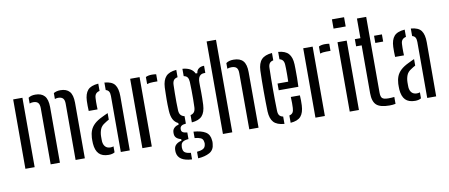

<svg xmlns="http://www.w3.org/2000/svg" viewBox="-79 -1134 3820 1635"><g transform="rotate(-10 1830.5 -316.0)"><path d="M55.5 0V-600H135.5V0ZM489.5 0V-487Q489.5 -519 475.8 -533Q462 -547 434.5 -547Q418 -547 406 -541.5V-593Q418 -600 432.5 -603.8Q447 -607.5 464.5 -607.5Q516.5 -607.5 542.8 -578Q569 -548.5 569.5 -481V0ZM274 0V-487Q273.5 -519 260.2 -533Q247 -547 219 -547Q210.5 -547 202.2 -545.5Q194 -544 187.5 -541V-591Q199 -599.5 213.8 -603.5Q228.5 -607.5 248 -607.5Q300 -607.5 326.8 -578Q353.5 -548.5 354 -481V0Z M659 -111.5Q658.5 -124 658.2 -136.2Q658 -148.5 658.5 -161.5Q660.5 -197.5 671.8 -225.8Q683 -254 708 -277.5Q733 -301 776.5 -321.5Q788.5 -327.5 801.2 -333.5Q814 -339.5 827.5 -345.5V-289Q819.5 -285 810.8 -279.8Q802 -274.5 792.5 -268Q760 -249 749.2 -220.5Q738.5 -192 738 -160.5Q738 -147 738 -136.8Q738 -126.5 738.5 -116.5Q741 -87 757 -70.2Q773 -53.5 801 -53.5Q816 -53.5 827.5 -58V-6Q807 6.5 775.5 6.5Q720 6.5 691.8 -22.5Q663.5 -51.5 659 -111.5ZM672 -391.5Q670.5 -413 670.5 -435.5Q670.5 -458 671 -478.5Q673.5 -539.5 700.2 -570.5Q727 -601.5 792.5 -606.5V-543.5Q772.5 -539.5 761 -526.8Q749.5 -514 748.5 -489Q747.5 -474.5 747.2 -455.2Q747 -436 747.5 -418.5Q748 -401 748.5 -391.5ZM880.5 0V-483.5Q880.5 -508.5 872.5 -522.5Q864.5 -536.5 845.5 -541.5V-606.5Q910 -601.5 934.5 -568.2Q959 -535 959 -468L958 0Z M1067 0V-600H1148.5V0ZM1201.5 -530.5V-591.5Q1222.5 -602.5 1254.5 -602.5Q1264 -602.5 1273.2 -601.8Q1282.5 -601 1292 -599.5V-538H1255.5Q1223 -538 1201.5 -530.5Z M1467 167.5Q1407.5 164.5 1376 143.8Q1344.5 123 1340 85Q1339.5 79 1339.2 72.8Q1339 66.5 1339.5 60Q1341 32.5 1360.2 16.2Q1379.5 0 1406 -4.5V-18.5Q1354 -31.5 1351 -70.5Q1350 -77.5 1350.5 -81Q1351 -84.5 1351 -90Q1352 -110.5 1367.8 -125.2Q1383.5 -140 1405.5 -143V-157.5Q1376 -171.5 1361.5 -200Q1347 -228.5 1344.5 -273.5Q1343 -304 1342.5 -327.8Q1342 -351.5 1342.2 -373.2Q1342.5 -395 1343 -419.8Q1343.5 -444.5 1344.5 -476Q1348 -539.5 1376.5 -570.5Q1405 -601.5 1467 -606.5V-543Q1443.5 -539 1433 -524.5Q1422.5 -510 1422 -482.5Q1421 -451.5 1420.5 -412.5Q1420 -373.5 1420.2 -335Q1420.5 -296.5 1422 -266Q1423 -238.5 1434.8 -224.5Q1446.5 -210.5 1468 -206V-141.5Q1440.5 -139.5 1428.5 -130Q1416.5 -120.5 1416.5 -104.5Q1416.5 -103.5 1416.5 -102Q1416.5 -100.5 1416.5 -99Q1416.5 -84 1428 -76Q1439.5 -68 1467 -65.5V-8Q1437.5 -6.5 1419.5 4.2Q1401.5 15 1400 41Q1399 46 1399 51.8Q1399 57.5 1400 63.5Q1402 88 1419.5 98.2Q1437 108.5 1467 110.5ZM1520 167.5V111Q1552 108.5 1572.2 98Q1592.5 87.5 1595.5 61.5Q1597 56 1596.8 50.2Q1596.5 44.5 1595 38.5Q1592 13 1571.8 4Q1551.5 -5 1520 -7.5V-63Q1587.5 -58 1623.5 -35.5Q1659.5 -13 1663 37.5Q1664 43 1664.2 51Q1664.5 59 1663 67Q1659.5 120 1619.5 142Q1579.5 164 1520 167.5ZM1520 -143V-206Q1540.5 -211 1551.2 -224.5Q1562 -238 1563.5 -266Q1565 -297.5 1565.2 -335.2Q1565.5 -373 1565 -411.8Q1564.5 -450.5 1563 -485Q1561.5 -511.5 1552 -525.2Q1542.5 -539 1520 -543V-606.5Q1600 -600.5 1624.5 -547.5H1639Q1641 -572.5 1659 -586.2Q1677 -600 1706 -600V-538H1695.5Q1670.5 -538 1656.2 -520.8Q1642 -503.5 1642 -466.5V-441Q1643 -408 1643 -382.2Q1643 -356.5 1642.8 -331.2Q1642.5 -306 1641 -273.5Q1637.5 -210 1609.8 -179Q1582 -148 1520 -143Z M1763.5 0V-800H1844.5V0ZM1991.5 0 1990.5 -487Q1990.5 -519 1977 -533Q1963.5 -547 1933 -547Q1912.5 -547 1897 -540.5V-589.5Q1909 -598.5 1925 -603Q1941 -607.5 1962 -607.5Q2017.5 -607.5 2044 -577.5Q2070.5 -547.5 2070.5 -481L2071.5 0Z M2171 -123Q2170 -159 2169.2 -203.8Q2168.5 -248.5 2168.5 -296.5Q2168.5 -344.5 2169 -390.8Q2169.5 -437 2171 -476Q2174 -540 2203 -570.8Q2232 -601.5 2294.5 -606.5V-543Q2271.5 -538.5 2261.8 -524.2Q2252 -510 2251.5 -486Q2250 -440 2249.5 -394.2Q2249 -348.5 2249 -302.8Q2249 -257 2249.5 -210.2Q2250 -163.5 2251.5 -115Q2252 -88 2262.5 -74.5Q2273 -61 2294.5 -57V6.5Q2230.5 1.5 2202.2 -29.2Q2174 -60 2171 -123ZM2348 6.5V-57Q2368.5 -61.5 2377.8 -75.2Q2387 -89 2388 -115.5Q2389 -130.5 2389 -156Q2389 -181.5 2387.5 -210H2466Q2467.5 -193 2467.8 -166Q2468 -139 2467 -123Q2464 -60 2437 -29Q2410 2 2348 6.5ZM2296 -284V-342H2388.5Q2389.5 -371 2389.5 -400.8Q2389.5 -430.5 2389.2 -453.5Q2389 -476.5 2388 -486Q2387 -512 2377 -525.2Q2367 -538.5 2348 -543V-606.5Q2409.5 -601.5 2437 -570.5Q2464.5 -539.5 2467 -478.5Q2467.5 -467.5 2468 -435Q2468.5 -402.5 2468.2 -361.8Q2468 -321 2466 -284Z M2563.5 0V-600H2645V0ZM2698 -530.5V-591.5Q2719 -602.5 2751 -602.5Q2760.5 -602.5 2769.8 -601.8Q2779 -601 2788.5 -599.5V-538H2752Q2719.5 -538 2698 -530.5Z M2847 -720V-800H2952V-720ZM2860 0V-600H2939.5V0Z M3010 -538V-600H3058V-770H3138V-115.5Q3138 -79.5 3151.2 -66.8Q3164.5 -54 3204.5 -54Q3220 -54 3230.8 -54.8Q3241.5 -55.5 3255.5 -57V2.5Q3243.5 5 3230.8 6.2Q3218 7.5 3203.5 7.5Q3123 7.5 3090.5 -22.5Q3058 -52.5 3058 -124.5V-538ZM3176 -538V-600H3244V-538Z M3308.5 -111.5Q3308 -124 3307.8 -136.2Q3307.5 -148.5 3308 -161.5Q3310 -197.5 3321.2 -225.8Q3332.5 -254 3357.5 -277.5Q3382.5 -301 3426 -321.5Q3438 -327.5 3450.8 -333.5Q3463.5 -339.5 3477 -345.5V-289Q3469 -285 3460.2 -279.8Q3451.5 -274.5 3442 -268Q3409.5 -249 3398.8 -220.5Q3388 -192 3387.5 -160.5Q3387.5 -147 3387.5 -136.8Q3387.5 -126.5 3388 -116.5Q3390.5 -87 3406.5 -70.2Q3422.5 -53.5 3450.5 -53.5Q3465.5 -53.5 3477 -58V-6Q3456.5 6.5 3425 6.5Q3369.5 6.5 3341.2 -22.5Q3313 -51.5 3308.5 -111.5ZM3321.5 -391.5Q3320 -413 3320 -435.5Q3320 -458 3320.5 -478.5Q3323 -539.5 3349.8 -570.5Q3376.5 -601.5 3442 -606.5V-543.5Q3422 -539.5 3410.5 -526.8Q3399 -514 3398 -489Q3397 -474.5 3396.8 -455.2Q3396.5 -436 3397 -418.5Q3397.5 -401 3398 -391.5ZM3530 0V-483.5Q3530 -508.5 3522 -522.5Q3514 -536.5 3495 -541.5V-606.5Q3559.5 -601.5 3584 -568.2Q3608.5 -535 3608.5 -468L3607.5 0Z"/></g></svg>

Font: Big Shoulders Stencil Text Thin
Style: Regular
Weight: 400
Version: Version 2.001